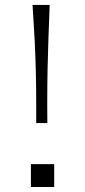

<svg xmlns="http://www.w3.org/2000/svg" viewBox="-20 -756 339 766"><path d="M124.5 -265.1V-330.6Q124.5 -404.8 123 -466.8Q121.6 -528.8 118.4 -592.8Q115.2 -656.7 109.9 -736.3H178.2Q175.3 -660.2 173.1 -598.9Q170.9 -537.6 169.7 -476.6Q168.5 -415.5 168.5 -338.9L168.9 -265.1ZM103.3 -101.2H196.2V-9.9H103.3Z"/></svg>

Font: Pinar-DS3-FD Light
Style: Regular
Weight: 300
Designer: Amin Abedi
Version: Version 3.000